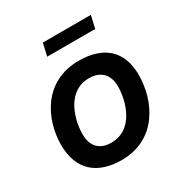

<svg xmlns="http://www.w3.org/2000/svg" viewBox="-168 -842 943 987"><g transform="rotate(-30 303.5 -349.0)"><path d="M164 -201C164 -286 204 -435 336 -435C405 -435 445 -395 445 -324C445 -239 404 -90 272 -90C205 -90 164 -127 164 -201ZM41 -209C41 -58 132 14 273 14C484 14 567 -172 567 -322C567 -467 480 -539 335 -539C126 -539 41 -358 41 -209ZM206 -638H491L508 -712H223Z"/></g></svg>

Font: Nacelle SemiBold
Style: Italic
Weight: 600
Italic angle: -12°
Designer: Sora Sagano
Foundry: Sora Sagano
Version: Version 1.000;FEAKit 1.0